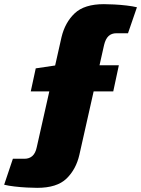

<svg xmlns="http://www.w3.org/2000/svg" viewBox="-114 -724 679 924"><path d="M386 -704Q406 -704 435.5 -702.5Q465 -701 495 -697.5Q525 -694 545 -689L502 -564H446Q423 -564 408.5 -550.5Q394 -537 387 -508L268 21Q252 91 206 135.5Q160 180 65 180Q45 180 15.5 178.5Q-14 177 -44 173.5Q-74 170 -94 165L-52 40H4Q27 40 42 26.5Q57 13 63 -16L182 -545Q199 -616 245.5 -660Q292 -704 386 -704ZM458 -410 431 -284H34L58 -395L159 -410Z"/></svg>

Font: Exo 2 Black
Style: Italic
Weight: 900
Italic angle: -8°
Designer: Natanael Gama
Foundry: Natanael Gama
Version: Version 2.010